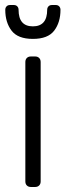

<svg xmlns="http://www.w3.org/2000/svg" viewBox="-20 -745 263 765"><path d="M120 0H103Q93 0 87 -6Q81 -12 81 -22V-498Q81 -508 87 -514Q93 -520 103 -520H120Q130 -520 136 -514Q142 -508 142 -498V-22Q142 -12 136 -6Q130 0 120 0ZM35 -725Q44 -725 49 -719.5Q54 -714 54 -706Q54 -640 111 -640Q168 -640 168 -706Q168 -714 173 -719.5Q178 -725 187 -725H202Q211 -725 216 -719.5Q221 -714 221 -706Q221 -656 196 -623Q171 -590 111 -590Q51 -590 26 -623Q1 -656 1 -706Q1 -714 6 -719.5Q11 -725 20 -725Z"/></svg>

Font: Rubik
Style: Regular
Weight: 300
Designer: Hubert & Fischer
Foundry: Hubert & Fischer
Version: Version 1.100